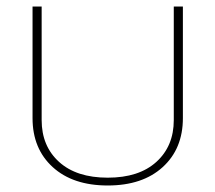

<svg xmlns="http://www.w3.org/2000/svg" viewBox="-20 -555 662 590"><path d="M514 -186V-535H542V-192Q542 -98 480 -41.5Q418 15 311 15Q204 15 142 -41.5Q80 -98 80 -192V-535H108V-186Q108 -106 161.5 -57.5Q215 -9 311 -9Q407 -9 460.5 -57.5Q514 -106 514 -186Z"/></svg>

Font: Prompt Thin
Style: Regular
Weight: 100
Designer: Katatrad Team
Foundry: CadsonDemak
Version: Version 1.030